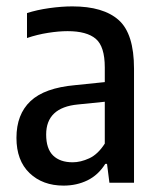

<svg xmlns="http://www.w3.org/2000/svg" viewBox="-20 -572 495 601"><path d="M179 9Q113.5 9 72.5 -30.2Q31.5 -69.5 31.5 -140.5Q31.5 -214 75.5 -255.5Q119.5 -297 215.5 -305.5L308 -315V-361Q308 -426.5 279.8 -450.5Q251.5 -474.5 191.5 -474.5Q164 -474.5 130.5 -469.2Q97 -464 64.5 -453V-531Q95 -541 133.8 -546.5Q172.5 -552 206.5 -552Q303.5 -552 351.5 -509.2Q399.5 -466.5 399.5 -357V0H322.5L315 -59H309.5Q287.5 -24 253.8 -7.5Q220 9 179 9ZM124.5 -151Q124.5 -106.5 146.2 -85.2Q168 -64 207.5 -64Q232.5 -64 259.5 -76.5Q286.5 -89 308 -122.5V-253.5L224 -245Q124.5 -235.5 124.5 -151Z"/></svg>

Font: Encode Sans Condensed Medium
Style: Regular
Weight: 500
Width: 3
Designer: Multiple Designers
Foundry: Impallari Type
Version: Version 3.000; ttfautohint (v1.8.3) -l 8 -r 50 -G 200 -x 14 